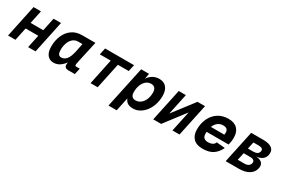

<svg xmlns="http://www.w3.org/2000/svg" viewBox="80 -1579 4041 2759"><g transform="rotate(30 2100.0 -199.0)"><path d="M16 0 129 -537H252L206 -319H416L462 -536H585L472 0H349L394 -214H184L139 0Z M773 12Q708 12 670 -36Q632 -84 632 -173Q632 -276 667.5 -358Q703 -440 771 -488Q839 -536 935 -536H1156L1080 -192Q1075 -170 1071.5 -150Q1068 -130 1068 -120Q1068 -102 1090 -102H1147L1124 0H1020Q981 0 965.5 -15Q950 -30 950 -61Q950 -75 954 -96Q922 -50 876.5 -19Q831 12 773 12ZM833 -108Q885 -108 921 -153Q957 -198 977 -297L1003 -428H933Q883 -428 847 -397.5Q811 -367 792 -315Q773 -263 773 -200Q773 -152 788 -130Q803 -108 833 -108Z M1385 0 1474 -425H1293L1317 -536H1797L1773 -425H1593L1503 0Z M1769 150 1915 -536H2046L2030 -447Q2063 -496 2109 -522Q2155 -548 2212 -548Q2291 -548 2332.5 -497.5Q2374 -447 2374 -358Q2374 -281 2352 -213.5Q2330 -146 2291 -95.5Q2252 -45 2200.5 -16.5Q2149 12 2091 12Q1982 12 1953 -76L1905 150ZM2064 -108Q2114 -108 2151.5 -137.5Q2189 -167 2209.5 -217Q2230 -267 2230 -329Q2231 -377 2209 -402.5Q2187 -428 2147 -428Q2100 -428 2064 -399Q2028 -370 2007.5 -319Q1987 -268 1987 -200Q1987 -154 2007.5 -131Q2028 -108 2064 -108Z M2425 0 2539 -536H2657L2583 -187L2850 -536H2975L2861 0H2744L2816 -340L2556 0Z M3248 12Q3143 12 3092 -42.5Q3041 -97 3041 -188Q3041 -291 3079.5 -372.5Q3118 -454 3190 -501Q3262 -548 3361 -548Q3459 -548 3509.5 -495.5Q3560 -443 3560 -353Q3560 -319 3555.5 -286Q3551 -253 3543 -228H3179Q3178 -215 3178 -201Q3178 -148 3204 -128Q3230 -108 3270 -108Q3309 -108 3339.5 -122.5Q3370 -137 3381 -170L3521 -158Q3488 -81 3423 -34.5Q3358 12 3248 12ZM3340 -428Q3290 -428 3253.5 -399.5Q3217 -371 3197 -320H3419Q3421 -328 3422 -336.5Q3423 -345 3423 -358Q3423 -390 3403 -409Q3383 -428 3340 -428Z M3627 0 3741 -536H3943Q4043 -536 4088.5 -497.5Q4134 -459 4119 -387Q4109 -338 4069.5 -309Q4030 -280 3970 -277Q4041 -273 4072 -240.5Q4103 -208 4091 -152Q4076 -78 4011 -39Q3946 0 3841 0ZM3813 -317H3902Q3983 -317 3996 -375Q4002 -403 3983.5 -417.5Q3965 -432 3927 -432H3838ZM3767 -104H3879Q3918 -104 3942.5 -120.5Q3967 -137 3974 -166Q3980 -195 3962 -211.5Q3944 -228 3906 -228H3794Z"/></g></svg>

Font: Geist Mono
Style: Bold Italic
Weight: 700
Italic angle: -12°
Monospace: yes
Designer: Basement.studio, Andrés Briganti, Mateo Zaragoza
Foundry: Basement.studio, Vercel, Andrés Briganti, Guido Ferreyra, Mateo Zaragoza
Version: Version 1.500; ttfautohint (v1.8.4.7-5d5b)